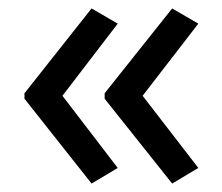

<svg xmlns="http://www.w3.org/2000/svg" viewBox="-20 -491 527 455"><path d="M197 -471 259 -435 128 -264 259 -93 197 -56 38 -257V-270ZM388 -471 450 -435 318 -264 450 -93 388 -56 228 -257V-270Z"/></svg>

Font: Noto Sans Display
Style: Regular
Weight: 400
Designer: Monotype Design team
Foundry: Monotype Imaging Inc.
Version: Version 1.000